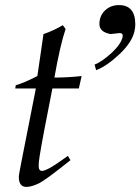

<svg xmlns="http://www.w3.org/2000/svg" viewBox="-20 -726 552 755"><path d="M301 -427 290 -378H186Q147 -182 136 -113Q132 -88 132 -74Q132 -54 145 -54Q161 -54 204 -83L247 -113L257 -96Q159 -18 135 -6Q104 9 84 9Q54 9 54 -30Q54 -40 67 -104L121 -378H40L42 -391Q73 -399 127 -427L151 -592Q192 -606 227 -627L238 -612Q216 -547 194 -421Q247 -421 301 -427ZM509 -604Q500 -561 451 -514Q400 -466 358 -450L352 -472Q379 -482 419 -518Q456 -553 462 -580Q465 -596 451 -596Q447 -596 432 -594Q417 -592 415 -592Q371 -600 371 -631V-632Q371 -664 393 -685Q415 -706 448 -706Q512 -706 512 -630Q512 -618 509 -604Z"/></svg>

Font: GFS Didot
Style: Italic
Weight: 400
Italic angle: -12°
Designer: Takis Katsoulidis and George D. Matthiopoulos
Foundry: George Matthiopoulos and Takis Katsoulidis
Version: Version 1.0